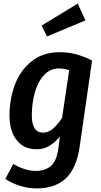

<svg xmlns="http://www.w3.org/2000/svg" viewBox="-20 -835 564 1074"><path d="M495 -496 426 -17Q408 107 348 163Q288 219 184 219Q139 219 93.5 205Q48 191 10 166L54 82Q120 121 181 121Q231 121 264 94Q297 67 307 -8L315 -71Q287 -38 256 -19Q225 0 185 0Q113 0 73 -51.5Q33 -103 33 -190Q33 -277 62 -357.5Q91 -438 154.5 -490.5Q218 -543 315 -543Q407 -543 495 -496ZM158 -190Q158 -93 221 -93Q250 -93 275.5 -114.5Q301 -136 327 -175L367 -442Q340 -452 310 -452Q259 -452 224.5 -413Q190 -374 174 -314Q158 -254 158 -190ZM458 -721 243 -631 213 -692 415 -815Z"/></svg>

Font: Fira Sans Condensed Medium
Style: Italic
Weight: 500
Width: 3
Italic angle: -8°
Designer: bBox Type GmbH & Carrois Corporate GbR & Edenspiekermann AG
Foundry: bBox Type GmbH & Carrois Corporate GbR & Edenspiekermann AG
Version: Version 4.301